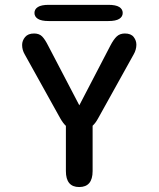

<svg xmlns="http://www.w3.org/2000/svg" viewBox="-20 -764 659 794"><path d="M307.5 9.5Q252.5 9.5 252.5 -56.5V-243.5Q241 -254 229 -275L82 -539.5Q71.5 -557.5 71.5 -578Q71.5 -596 83.8 -610.8Q96 -625.5 121 -625.5Q142 -625.5 154 -613.5Q166 -601.5 179.5 -574.5L308 -328.5L436.5 -575.5Q450 -601.5 463 -613.5Q476 -625.5 496.5 -625.5Q521.5 -625.5 532.8 -611Q544 -596.5 544 -579Q544 -569 541 -558.5Q538 -548 533 -539.5L386 -275Q380.5 -265 375 -257.5Q369.5 -250 363 -244V-56.5Q363 9.5 307.5 9.5ZM122.5 -710.5Q122.5 -726 136.8 -735Q151 -744 181.5 -744H428Q459 -744 473.2 -735Q487.5 -726 487.5 -710.5Q487.5 -695 473.2 -686Q459 -677 428 -677H181.5Q151 -677 136.8 -686Q122.5 -695 122.5 -710.5Z"/></svg>

Font: Sono Monospace Medium
Style: Regular
Weight: 500
Designer: Tyler Finck
Foundry: Tyler Finck
Version: Version 2.112